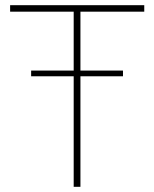

<svg xmlns="http://www.w3.org/2000/svg" viewBox="-20 -702 594 740"><path d="M100 -408V-430H264V-657H19V-682H536V-657H290V-430H454V-408H290V18H264V-408Z"/></svg>

Font: LINE Seed Sans KR Thin
Style: Regular
Weight: 250
Designer: LINE BX Design & Sandoll Inc & Dalton Maag Ltd
Foundry: Sandoll Inc.
Version: Version 1.000